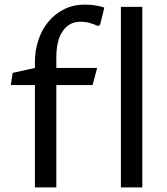

<svg xmlns="http://www.w3.org/2000/svg" viewBox="-20 -812 723 832"><path d="M131.3 -443.4H26.9L34.7 -496.1L131.3 -517.6V-543Q131.3 -593.3 146.5 -638.7Q161.6 -684.1 189.7 -718Q217.8 -752 257.8 -772Q297.9 -792 347.7 -792Q367.7 -792 389.6 -789.1Q411.6 -786.1 432.1 -779.3L413.6 -704.1L403.8 -699.2Q387.7 -707.5 368.9 -712.6Q350.1 -717.8 328.6 -717.8Q301.3 -717.8 281.7 -705.8Q262.2 -693.8 249.3 -673.3Q236.3 -652.8 230.2 -625Q224.1 -597.2 224.1 -565.4V-517.6H400.9L381.3 -443.4H224.1V0H131.3ZM503.9 -782.2H596.7V0H503.9Z"/></svg>

Font: Proza Libre
Style: Regular
Weight: 400
Designer: Jasper de Waard
Foundry: Jasper de Waard
Version: Version 1.000; ttfautohint (v1.4.1.8-43bc)